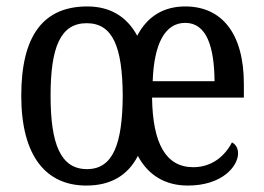

<svg xmlns="http://www.w3.org/2000/svg" viewBox="-20 -566 818 596"><path d="M248 10C322 10 376 -20 408 -82C440 -22 493 10 563 10C670 10 719 -50 719 -90C719 -108 710 -119 700 -124C679 -83 639 -47 580 -47C495 -47 454 -120 452 -263H737V-305C737 -463 668 -546 555 -546C488 -546 437 -515 406 -455C373 -516 320 -546 251 -546C115 -546 46 -456 46 -269C46 -81 123 10 248 10ZM646 -314H454C458 -430 492 -495 555 -495C621 -495 645 -422 646 -314ZM250 -41C168 -41 137 -119 137 -269C137 -418 167 -494 249 -494C330 -494 360 -421 361 -269C360 -119 331 -41 250 -41Z"/></svg>

Font: Noto Serif Devanagari Condensed
Style: Regular
Weight: 400
Width: 3
Designer: Universal Thirst, Indian Type Foundry and the Monotype Design Team
Foundry: Monotype Imaging Inc.
Version: Version 2.004